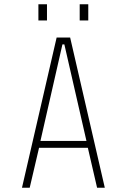

<svg xmlns="http://www.w3.org/2000/svg" viewBox="-20 -875 590 895"><path d="M468.5 0H432.5L389.5 -186H162L118.5 0H82.5L244 -700H307ZM271 -668 168.5 -218H383L280 -668ZM159 -855H199V-779.5H159ZM351.5 -855H391.5V-779.5H351.5Z"/></svg>

Font: Trispace SemiCondensed Thin
Style: Regular
Weight: 100
Width: 4
Designer: Tyler Finck
Foundry: Etcetera Type Company
Version: Version 1.210; ttfautohint (v1.8.3)